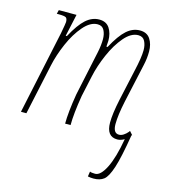

<svg xmlns="http://www.w3.org/2000/svg" viewBox="-114 -635 847 953"><g transform="rotate(15 310.0 -158.0)"><path d="M581 -28Q562 88 544.5 142Q527 196 507 211.5Q487 227 454 227Q440 227 425 224L429 198Q437 202 456 202Q484 202 510.5 149Q537 96 554 -2Q535 9 518 9Q462 9 462 -63Q462 -108 478 -183L513 -342Q530 -415 530 -453Q530 -479 520 -498.5Q510 -518 486 -518Q449 -518 414 -477Q379 -436 353 -376Q327 -316 315 -260L292 -154Q276 -58 276 0H248Q248 -58 264 -154L304 -342Q306 -350 313.5 -386.5Q321 -423 321 -453Q321 -479 311 -498.5Q301 -518 277 -518Q240 -518 204.5 -477Q169 -436 143 -376Q117 -316 105 -260L49 0H21L112 -428Q122 -481 122 -488Q122 -506 114 -511Q106 -516 77 -516H67L72 -536H163L138 -422H144Q179 -487 210.5 -515Q242 -543 279 -543Q315 -543 332 -517Q349 -491 349 -453Q349 -442 347 -422H353Q388 -487 419.5 -515Q451 -543 488 -543Q524 -543 541 -517Q558 -491 558 -453Q558 -418 550 -383Q542 -348 541 -342L506 -183Q490 -108 490 -63Q490 -16 520 -16Q542 -16 566 -44L567 -48L568 -47L569 -48L584 -31Z"/></g></svg>

Font: Noto Serif CondThin
Style: Italic
Weight: 250
Width: 3
Italic angle: -12°
Designer: Monotype Design Team
Foundry: Monotype Imaging Inc.
Version: Version 1.001